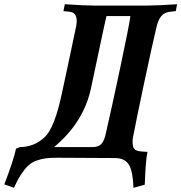

<svg xmlns="http://www.w3.org/2000/svg" viewBox="-81 -754 862 913"><path d="M176.3 -54.7H359.4Q384.8 -54.7 398.2 -66.7Q411.6 -78.6 419.9 -109.4Q447.8 -229.5 490.7 -432.1Q533.7 -634.8 539.1 -677.7H425.3Q423.8 -671.9 413.1 -623.5Q382.8 -483.9 351.6 -334Q316.9 -171.9 176.3 -54.7ZM-4.9 -46.9 13.7 -54.7Q81.5 -54.7 131.8 -102.1Q178.2 -145.5 212.9 -308.1Q217.8 -330.1 242.9 -447.8Q268.1 -565.4 280.8 -627.4Q283.7 -641.1 283.7 -654.3Q283.7 -693.8 252 -697.8L220.7 -701.2L227.1 -733.9Q321.3 -727.5 366.7 -727.5H615.7Q666 -727.5 761.2 -733.9L754.9 -701.2L725.6 -697.8Q700.7 -694.8 685.8 -677.2Q670.9 -659.7 662.6 -623Q643.6 -543.5 605.5 -364.3Q567.4 -185.1 552.2 -105Q549.3 -91.3 549.3 -78.1Q549.3 -71.3 550.3 -65.7Q551.3 -60.1 552.2 -55.9Q553.2 -51.8 556.4 -48.3Q559.6 -44.9 561 -42.7Q562.5 -40.5 568.1 -38.8Q573.7 -37.1 575.7 -36.1Q577.6 -35.2 585.2 -34.4Q592.8 -33.7 595.2 -33.4Q597.7 -33.2 607.4 -32.5Q617.2 -31.7 620.1 -31.7Q611.8 5.9 607.4 124L553.7 139.2Q550.8 60.1 532 29.3Q513.2 -1.5 467.8 -2.4Q278.8 -3.9 191.9 -3.9Q158.2 -3.9 135.7 -1Q113.3 2 91.1 10.3Q68.8 18.6 52.2 34.4Q35.6 50.3 19 75.7Q2.4 101.1 -14.6 138.7L-60.5 123Q-15.6 5.4 -4.9 -46.9Z"/></svg>

Font: Flanker
Style: Bold Italic
Weight: 700
Italic angle: -12°
Designer: Flanker
Version: Version 2.000